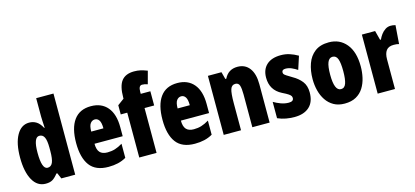

<svg xmlns="http://www.w3.org/2000/svg" viewBox="-63 -1297 3757 1737"><g transform="rotate(-15 1815.5 -428.5)"><path d="M197 -41Q118 -41 75 -118.5Q32 -196 32 -329Q32 -462 75 -538Q118 -614 192 -614Q230 -614 260 -595Q290 -576 312 -533H317Q315 -571 313.5 -597Q312 -623 312 -639V-811H474V-51H344L321 -105H312Q286 -71 261.5 -56Q237 -41 197 -41ZM250 -176Q283 -176 297.5 -209Q312 -242 312 -316V-348Q312 -414 297.5 -444.5Q283 -475 251 -475Q196 -475 196 -331Q196 -176 250 -176Z M770 -613Q869 -613 924 -548Q979 -483 979 -361V-276H715Q715 -221 738 -195.5Q761 -170 809 -170Q847 -170 880 -180Q913 -190 951 -213V-81Q915 -60 874 -50.5Q833 -41 785 -41Q665 -41 610.5 -114Q556 -187 556 -325Q556 -464 610 -538.5Q664 -613 770 -613ZM774 -488Q749 -488 732 -466Q715 -444 715 -390H829Q829 -443 814 -465.5Q799 -488 774 -488Z M1326 -471H1236V-51H1074V-471H1013V-557L1074 -602V-611Q1074 -721 1112 -768.5Q1150 -816 1229 -816Q1262 -816 1288.5 -810Q1315 -804 1352 -790L1320 -671Q1307 -676 1294 -678.5Q1281 -681 1268 -681Q1236 -681 1236 -624V-604H1326Z M1579 -613Q1678 -613 1733 -548Q1788 -483 1788 -361V-276H1524Q1524 -221 1547 -195.5Q1570 -170 1618 -170Q1656 -170 1689 -180Q1722 -190 1760 -213V-81Q1724 -60 1683 -50.5Q1642 -41 1594 -41Q1474 -41 1419.5 -114Q1365 -187 1365 -325Q1365 -464 1419 -538.5Q1473 -613 1579 -613ZM1583 -488Q1558 -488 1541 -466Q1524 -444 1524 -390H1638Q1638 -443 1623 -465.5Q1608 -488 1583 -488Z M2143 -614Q2215 -614 2255 -561Q2295 -508 2295 -411V-51H2133V-359Q2133 -414 2124 -442Q2115 -470 2085 -470Q2051 -470 2039 -434Q2027 -398 2027 -304V-51H1865V-604H1992L2010 -536H2019Q2057 -614 2143 -614Z M2716 -221Q2716 -132 2666 -86.5Q2616 -41 2527 -41Q2487 -41 2447.5 -48Q2408 -55 2370 -72V-225Q2400 -207 2436.5 -193.5Q2473 -180 2510 -180Q2555 -180 2555 -212Q2555 -221 2550.5 -230Q2546 -239 2528.5 -251Q2511 -263 2472 -282Q2369 -334 2369 -451Q2369 -528 2416 -571Q2463 -614 2549 -614Q2592 -614 2630 -602Q2668 -590 2708 -567L2668 -444Q2643 -461 2615.5 -473Q2588 -485 2559 -485Q2525 -485 2525 -459Q2525 -450 2529.5 -443Q2534 -436 2551 -425Q2568 -414 2603 -393Q2653 -365 2684.5 -325Q2716 -285 2716 -221Z M3223 -329Q3223 -276 3211.5 -224.5Q3200 -173 3174 -131.5Q3148 -90 3104.5 -65.5Q3061 -41 2997 -41Q2938 -41 2895.5 -65Q2853 -89 2825.5 -130Q2798 -171 2785 -222.5Q2772 -274 2772 -329Q2772 -409 2795 -473.5Q2818 -538 2868 -576Q2918 -614 2999 -614Q3100 -614 3161.5 -540Q3223 -466 3223 -329ZM2936 -327Q2936 -176 2998 -176Q3032 -176 3045.5 -214.5Q3059 -253 3059 -329Q3059 -405 3045.5 -442Q3032 -479 2998 -479Q2966 -479 2951 -442Q2936 -405 2936 -327Z M3578 -614Q3588 -614 3598 -613Q3608 -612 3623 -608L3610 -434Q3591 -440 3560 -440Q3512 -440 3490.5 -411.5Q3469 -383 3469 -329V-51H3307V-604H3431L3454 -516H3462Q3472 -539 3488.5 -561.5Q3505 -584 3528 -599Q3551 -614 3578 -614Z"/></g></svg>

Font: Noto Sans Tamil UI ExtraCondensed Black
Style: Regular
Weight: 900
Width: 2
Designer: Jelle Bosma - Monotype Design Team
Foundry: Monotype Imaging Inc.
Version: Version 2.004; ttfautohint (v1.8.4.7-5d5b)